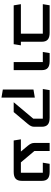

<svg xmlns="http://www.w3.org/2000/svg" viewBox="937 -1465 694 2608"><g transform="rotate(90 1284.0 -161.0)"><path d="M580.1 0H52.7L36.6 -97.7H437V-395.5H36.6L51.8 -488.3H424.8Q488.8 -488.3 517.8 -462.4Q546.9 -436.5 546.9 -383.3V-97.7H595.7Z M822.8 -395.5H686L701.2 -488.3H810.5Q874.5 -488.3 903.6 -462.4Q932.6 -436.5 932.6 -383.3V0H822.8Z M1368.7 0 1591.8 -266.1V-395.5H1189L1204.1 -488.3H1579.6Q1643.6 -488.3 1672.6 -462.4Q1701.7 -436.5 1701.7 -383.3V-277.8Q1701.7 -254.9 1692.4 -235.1Q1683.1 -215.3 1662.6 -190.9L1502.4 0ZM1196.3 -268.6 1306.2 -287.1V166L1196.3 147.5Z M2326.7 -395.5H2189.9L2205.1 -488.3H2314.5Q2378.4 -488.3 2407.5 -462.4Q2436.5 -436.5 2436.5 -383.3V-109.9Q2436.5 -53.2 2407.7 -26.6Q2378.9 0 2314.5 0H1888.2L1872.6 -97.7H2038.6L1960.4 -190.9Q1939.9 -215.8 1930.7 -236.3Q1921.4 -256.8 1921.4 -284.7V-488.3H2031.2V-281.2L2185.5 -97.7H2326.7Z"/></g></svg>

Font: Squarish Sans CT
Style: Regular
Weight: 400
Version: Version 0.9